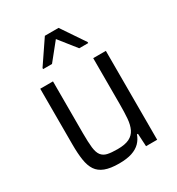

<svg xmlns="http://www.w3.org/2000/svg" viewBox="-176 -836 878 954"><g transform="rotate(-30 263.5 -359.0)"><path d="M228.3 8Q179.1 8 148.2 -3.8Q117.4 -15.6 101.5 -39.4Q85.6 -63.3 79.9 -100.7Q74.1 -138.2 74.1 -188.9V-510H147.2V-213.5Q147.2 -161.2 150.8 -129.9Q154.5 -98.6 166.5 -83.1Q178.5 -67.5 200 -62.6Q221.6 -57.7 257.5 -57.7Q300.3 -57.7 324.8 -69.8Q349.3 -81.9 360.9 -105.9Q372.5 -129.9 375.3 -165.2Q378 -200.5 378 -246V-510H450.5V0H386.6L382.6 -73.4H376.9Q368.3 -48.4 350.2 -30Q332.1 -11.7 302.6 -1.8Q273 8 228.3 8ZM135.3 -587.3V-593.4L225.5 -726.4H304.1L393.9 -593.4V-587.3H342.4L264.8 -685L186.2 -587.3Z"/></g></svg>

Font: Saira Thin SemiCondensed
Style: Regular
Weight: 100
Width: 4
Version: Version 1.101